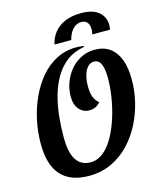

<svg xmlns="http://www.w3.org/2000/svg" viewBox="-130 -972 905 1087"><g transform="rotate(-15 322.0 -429.0)"><path d="M257 22Q148 22 93 -39Q38 -100 38 -224Q38 -295 53 -363.5Q68 -432 96.5 -493Q125 -554 165.5 -600.5Q206 -647 258 -673.5Q310 -700 372 -700Q385 -700 396 -699Q407 -698 418 -695V-691Q358 -681 316 -650Q274 -619 246 -572Q218 -525 202 -468.5Q186 -412 179.5 -350.5Q173 -289 173 -228Q173 -135 201.5 -92.5Q230 -50 284 -50Q326 -50 361 -79Q396 -108 422 -155.5Q448 -203 466 -260.5Q484 -318 493 -376.5Q502 -435 502 -485Q502 -539 489.5 -567.5Q477 -596 449 -596Q427 -596 411.5 -579Q396 -562 388 -533Q380 -504 380 -467Q380 -428 390.5 -404Q401 -380 419 -366Q405 -350 389 -343Q373 -336 354 -336Q319 -336 295 -362.5Q271 -389 271 -440Q271 -479 285 -518.5Q299 -558 325.5 -590Q352 -622 389 -641Q426 -660 470 -660Q523 -660 558.5 -634Q594 -608 612 -560.5Q630 -513 630 -446Q631 -384 616 -318Q601 -252 570.5 -191.5Q540 -131 495 -83Q450 -35 390 -6.5Q330 22 257 22ZM259 -747Q267 -786 291 -816Q315 -846 354.5 -863Q394 -880 448 -880Q518 -880 552.5 -850.5Q587 -821 587 -774Q587 -762 584 -747H480Q483 -758 483.5 -764.5Q484 -771 484 -778Q484 -793 479.5 -804.5Q475 -816 464.5 -823.5Q454 -831 438 -831Q415 -831 398 -817.5Q381 -804 371 -785Q361 -766 357 -747Z"/></g></svg>

Font: Sansita Swashed Light Medium
Style: Regular
Weight: 500
Version: Version 1.003